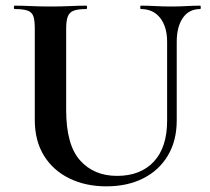

<svg xmlns="http://www.w3.org/2000/svg" viewBox="-20 -645 743 679"><path d="M571 -497Q571 -550 546.5 -581.5Q522 -613 478 -613Q476 -613 476 -619Q476 -625 478 -625Q503 -625 529.5 -623.5Q556 -622 587 -622Q614 -622 640 -623.5Q666 -625 688 -625Q690 -625 690 -619Q690 -613 688 -613Q648 -613 626.5 -581.5Q605 -550 605 -497V-219Q605 -148 574 -95.5Q543 -43 487 -14.5Q431 14 356 14Q283 14 225.5 -14Q168 -42 135.5 -94.5Q103 -147 103 -221V-544Q103 -573 98 -587.5Q93 -602 77.5 -607.5Q62 -613 32 -613Q29 -613 29 -619Q29 -625 32 -625Q58 -625 90 -623.5Q122 -622 158 -622Q196 -622 228 -623.5Q260 -625 285 -625Q288 -625 288 -619Q288 -613 285 -613Q255 -613 240 -607Q225 -601 219.5 -586Q214 -571 214 -542V-256Q214 -133 263 -78Q312 -23 394 -23Q477 -23 524 -73.5Q571 -124 571 -218Z"/></svg>

Font: Cormorant
Style: Bold
Weight: 700
Designer: Christian Thalmann (Catharsis Fonts)
Foundry: Catharsis Fonts
Version: Version 4.000